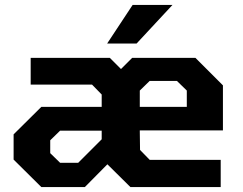

<svg xmlns="http://www.w3.org/2000/svg" viewBox="-20 -756 981 776"><path d="M413 -580 516 -736H677L532 -580ZM147 0 35 -111V-213L147 -324H391V-374L352 -414H104V-522H424L469 -477L514 -522H770L881 -411V-229H545V-224L546 -150L585 -110H872V0H507L414 -92L323 0ZM545 -324H735V-390L695 -429H585L545 -390ZM223 -98H296L391 -193V-228H223L183 -189V-137Z"/></svg>

Font: Tomorrow SemiBold
Style: Regular
Weight: 600
Designer: Tony de Marco, Monica Rizzolli
Foundry: Just in Type
Version: Version 2.002